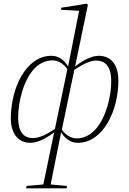

<svg xmlns="http://www.w3.org/2000/svg" viewBox="-20 -766 704 1046"><path d="M79 -126C79 -211 108 -336 174 -399C200 -423 230 -437 266 -437C299 -437 328 -417 347 -389L279 -63C223 -27 191 -14 159 -14C108 -14 79 -48 79 -126ZM145 12C182 12 225 -7 275 -45L216 239L125 247L122 260H343L345 247L256 239C272 155 292 61 313 -45C334 -12 363 12 404 12C542 12 625 -164 625 -327C625 -419 579 -462 519 -462C482 -462 439 -442 389 -404L459 -740L452 -746L314 -724L312 -713L411 -707L351 -404C330 -438 301 -462 260 -462C122 -462 39 -286 39 -122C39 -31 85 12 145 12ZM504 -436C555 -436 586 -402 586 -324C586 -242 559 -125 499 -60C472 -31 438 -12 398 -12C365 -12 336 -32 317 -60L385 -386C441 -421 472 -436 504 -436Z"/></svg>

Font: Source Serif 4 Display Light
Style: Italic
Weight: 300
Italic angle: -12°
Designer: Frank Grießhammer
Foundry: Adobe Systems Incorporated
Version: Version 4.004;hotconv 1.0.117;makeotfexe 2.5.65602